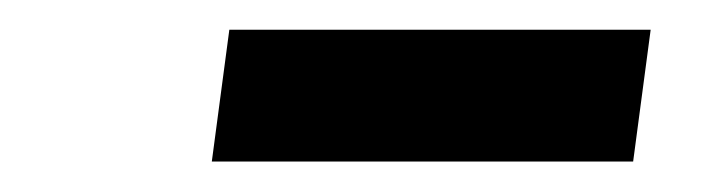

<svg xmlns="http://www.w3.org/2000/svg" viewBox="-20 -692 462 126"><path d="M130.5 -672.5H407L395.5 -586H119Z"/></svg>

Font: Merriweather 144pt ExtraBold
Style: Italic
Weight: 800
Italic angle: -7.8°
Version: Version 2.101